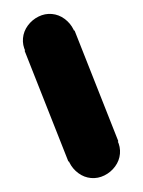

<svg xmlns="http://www.w3.org/2000/svg" viewBox="-34 -520 269 360"><g transform="rotate(5 100.0 -340.0)"><path d="M0 -440Q0 -427 7 -415.5Q14 -404 25.5 -397Q37 -390 50 -390Q63 -390 74.5 -397Q86 -404 93 -415.5Q100 -427 100 -440Q100 -453 93 -464.5Q86 -476 74.5 -483Q63 -490 50 -490Q37 -490 25.5 -483Q14 -476 7 -464.5Q0 -453 0 -440Z M95 -463 5 -417 105 -217 195 -263Z M100 -240Q100 -227 107 -215.5Q114 -204 125.5 -197Q137 -190 150 -190Q163 -190 174.5 -197Q186 -204 193 -215.5Q200 -227 200 -240Q200 -253 193 -264.5Q186 -276 174.5 -283Q163 -290 150 -290Q137 -290 125.5 -283Q114 -276 107 -264.5Q100 -253 100 -240Z"/></g></svg>

Font: Linefont
Style: Regular
Weight: 400
Monospace: yes
Version: Version 3.002;gftools[0.9.33]